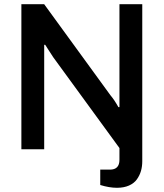

<svg xmlns="http://www.w3.org/2000/svg" viewBox="-20 -706 774 908"><path d="M533.2 182.1Q497.1 182.1 454.1 168.9V96.2H500Q544.9 96.2 544.9 49.8V-5.9L231.9 -435.1Q227.1 -442.9 212.4 -465.1Q197.8 -487.3 193.8 -494.1H189V0H81.1V-686H189L502 -255.9Q521.5 -232.9 540 -199.2H544.9V-686H652.8V56.2Q652.8 81.1 646.7 102.3Q640.6 123.5 627.4 142.1Q614.3 160.6 590.1 171.4Q565.9 182.1 533.2 182.1Z"/></svg>

Font: Archivo Medium
Style: Regular
Weight: 500
Designer: Hector Gatti
Foundry: Omnibus-Type
Version: Version 2.001